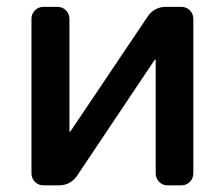

<svg xmlns="http://www.w3.org/2000/svg" viewBox="-20 -565 654 563"><path d="M436.5 -388.7Q436.5 -390.6 435.5 -390.6Q434.6 -390.6 433.6 -389.6L206.1 -49.8Q186.5 -21.5 152.3 -21.5H107.4Q92.8 -21.5 82.5 -31.7Q72.3 -42 72.3 -56.6V-509.8Q72.3 -524.4 82.5 -534.7Q92.8 -544.9 107.4 -544.9H148.4Q163.1 -544.9 173.3 -534.7Q183.6 -524.4 183.6 -509.8V-179.7Q183.6 -178.7 184.6 -178.7Q185.5 -178.7 186.5 -179.7L413.1 -516.6Q432.6 -544.9 466.8 -544.9H511.7Q526.4 -544.9 536.6 -534.7Q546.9 -524.4 546.9 -509.8V-56.6Q546.9 -42 536.6 -31.7Q526.4 -21.5 511.7 -21.5H470.7Q457 -21.5 446.8 -31.7Q436.5 -42 436.5 -56.6Z"/></svg>

Font: Gen Jyuu GothicL Medium
Style: Regular
Weight: 500
Designer: [Source Han Sans]
Ryoko NISHIZUKA  (kana & ideographs); Paul D. Hunt (Latin, Greek & Cyrillic); Wenlong ZHANG  (bopomofo
Version: Version 1.002.20150607